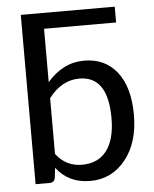

<svg xmlns="http://www.w3.org/2000/svg" viewBox="-53 -782 667 833"><g transform="rotate(-5 280.5 -365.0)"><path d="M421.9 -257.3Q421.9 -439.9 297.4 -439.9Q220.2 -439.9 164.1 -366.2V-123.5Q207 -66.4 277.3 -66.4Q347.7 -66.4 384.8 -115.5Q421.9 -164.6 421.9 -257.3ZM130.4 0H68.8V-737.3H478V-668.5H164.1V-436Q232.9 -515.6 324.7 -515.6Q416 -515.6 468 -449.2Q520 -382.8 520 -262.2Q520 -141.6 460.2 -67.4Q400.4 6.8 306.6 6.8Q212.9 6.8 159.2 -63.5L154.3 -20Q149.9 0 130.4 0Z"/></g></svg>

Font: Lato-Medium
Style: Regular
Weight: 500
Designer: Lukasz Dziedzic
Foundry: tyPoland Lukasz Dziedzic
Version: Version 2.006; 2014-01-15